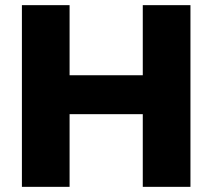

<svg xmlns="http://www.w3.org/2000/svg" viewBox="-20 -725 824 745"><path d="M65 0V-705H250V-433H534V-705H719V0H534V-282H250V0Z"/></svg>

Font: Mulish Black
Style: Regular
Weight: 900
Designer: Vernon Adams
Foundry: Vernon Adams
Version: Version 3.603; ttfautohint (v1.8.3)